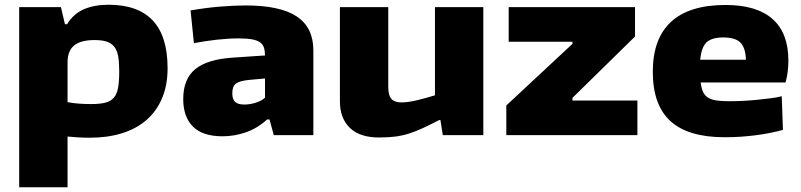

<svg xmlns="http://www.w3.org/2000/svg" viewBox="-20 -570 3380 810"><path d="M61 -540H237L254 -468H263Q290 -512 334 -531Q378 -550 438 -550Q562 -550 624.5 -483.5Q687 -417 687 -282Q687 -210 663.5 -155Q640 -100 597 -63Q554 -26 493.5 -7.5Q433 11 359 11Q333 11 309 9.5Q285 8 265 6V220H61ZM365 -131Q400 -131 423 -136.5Q446 -142 459.5 -157Q473 -172 478 -199Q483 -226 483 -269Q483 -307 478.5 -332.5Q474 -358 462 -373Q450 -388 430 -394.5Q410 -401 379 -401Q320 -401 292.5 -378Q265 -355 265 -307V-139Q285 -135 310.5 -133Q336 -131 365 -131Z M919 5Q835 5 794 -36Q753 -77 753 -152Q753 -237 804 -278.5Q855 -320 963 -327L1098 -336Q1098 -355 1093.5 -369Q1089 -383 1077 -391.5Q1065 -400 1043.5 -404Q1022 -408 987 -408Q943 -408 894.5 -402.5Q846 -397 798 -388L784 -526Q847 -537 906.5 -542Q966 -547 1017 -547Q1162 -547 1232 -500.5Q1302 -454 1302 -357V0H1135L1117 -66H1107Q1065 -28 1016.5 -11.5Q968 5 919 5ZM1011 -129Q1036 -129 1061 -137.5Q1086 -146 1098 -158V-239L1032 -233Q991 -229 975.5 -217.5Q960 -206 960 -177Q960 -151 972 -140Q984 -129 1011 -129Z M1579 10Q1498 10 1456 -30.5Q1414 -71 1414 -143V-540H1618V-203Q1618 -168 1631 -153Q1644 -138 1673 -138Q1702 -138 1741 -147.5Q1780 -157 1815 -168V-540H2019V0H1848L1838 -64H1834Q1795 -44 1765 -30Q1735 -16 1707 -7Q1679 2 1649 6Q1619 10 1579 10Z M2116 -125 2395 -385V-394H2126V-540H2659V-416L2395 -157V-146H2669V0H2116Z M3038 9Q2883 9 2808.5 -59Q2734 -127 2734 -267Q2734 -407 2811 -478Q2888 -549 3041 -549Q3172 -549 3239 -490Q3306 -431 3306 -314Q3306 -265 3294 -222H2936Q2939 -197 2946.5 -181.5Q2954 -166 2968 -157.5Q2982 -149 3004 -146Q3026 -143 3058 -143Q3084 -143 3114.5 -144.5Q3145 -146 3175 -149Q3205 -152 3232 -155.5Q3259 -159 3278 -164L3283 -22Q3229 -7 3165 1Q3101 9 3038 9ZM3031 -412Q2983 -412 2961 -391.5Q2939 -371 2934 -318H3127Q3125 -369 3103.5 -390.5Q3082 -412 3031 -412Z"/></svg>

Font: Encode Sans Wide
Style: ExtraBold
Weight: 800
Designer: Pablo Impallari, Andres Torresi
Foundry: Pablo Impallari, Andres Torresi
Version: Version 1.000; ttfautohint (v1.00) -l 8 -r 50 -G 200 -x 14 -